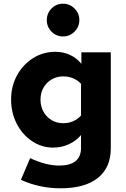

<svg xmlns="http://www.w3.org/2000/svg" viewBox="-20 -799 682 1038"><path d="M307 219Q249 219 194.5 207Q140 195 93 173L143 56Q186 76 225 86Q264 96 301 96Q359 96 388.5 72Q418 48 418 1V-69Q393 -38 353 -19.5Q313 -1 268 -1Q205 -1 153 -36Q101 -71 70.5 -130Q40 -189 40 -261Q40 -333 72 -391.5Q104 -450 158.5 -484.5Q213 -519 280 -519Q321 -519 357.5 -502.5Q394 -486 420 -454V-516H579V3Q579 107 509 163Q439 219 307 219ZM322 -133Q351 -133 375 -143.5Q399 -154 418 -174V-346Q399 -366 374.5 -376Q350 -386 322 -386Q287 -386 259 -369.5Q231 -353 215 -325Q199 -297 199 -260Q199 -224 215 -195Q231 -166 259 -149.5Q287 -133 322 -133ZM321 -602Q284 -602 258.5 -628Q233 -654 233 -690Q233 -727 258.5 -753Q284 -779 321 -779Q357 -779 383 -753Q409 -727 409 -691Q409 -654 383 -628Q357 -602 321 -602Z"/></svg>

Font: Red Hat Text
Style: Bold
Weight: 700
Designer: Pentagram, MCKL
Foundry: MCKL
Version: Version 1.030